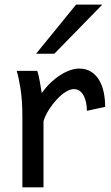

<svg xmlns="http://www.w3.org/2000/svg" viewBox="-20 -801 475 821"><path d="M75.7 0V-300.3Q75.7 -372.6 67.6 -422.6Q59.6 -472.7 51.3 -498H139.2Q142.1 -490.2 145 -477.8Q147.9 -465.3 150.4 -451.7Q152.8 -438 154.8 -424.8L158.7 -402.8Q176.3 -428.2 197 -447.8Q217.8 -467.3 239 -480.7Q260.3 -494.1 280.5 -501Q300.8 -507.8 317.4 -507.8Q348.1 -507.8 369.4 -494.4Q390.6 -481 404.1 -458.3Q417.5 -435.5 423.6 -406Q429.7 -376.5 429.7 -344.2L351.6 -327.1Q351.6 -345.2 348.1 -362.1Q344.7 -378.9 337.9 -391.8Q331.1 -404.8 320.6 -412.4Q310.1 -419.9 295.4 -419.9Q279.8 -419.9 260.7 -408Q241.7 -396 223.4 -376.5Q205.1 -356.9 189.5 -332.5Q173.8 -308.1 166 -283.2V0ZM417.5 -781.2 212.4 -571.3H134.3L305.2 -781.2Z"/></svg>

Font: Andika Afr
Style: Regular
Weight: 400
Designer: Victor Gaultney, Annie Olsen, Julie Remington, Don Collingsworth, Eric Hays, Becca Hirsbrunner
Foundry: SIL International
Version: Version 5.000